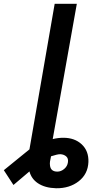

<svg xmlns="http://www.w3.org/2000/svg" viewBox="-82 -770 565 1003"><path d="M193.4 -43.5Q221.7 -50.3 249 -50.3Q308.1 -50.3 345 -15.9Q381.8 18.6 379.9 76.2Q377.4 139.2 329.3 176.8Q281.2 214.4 210.9 213.4Q152.8 211.9 115.7 187Q82 164.1 71.8 125.5L-11.7 196.3L-62 119.1L71.8 10.3L203.6 -750H319.3ZM233.4 35.6Q218.8 35.2 184.6 46.4L179.2 73.7Q177.7 84.5 179.2 94.2Q182.6 126.5 217.8 126.5Q236.8 126.5 253.4 112.5Q270 98.6 272.9 77.6Q275.9 57.6 263.9 47.1Q252 36.6 233.4 35.6Z"/></svg>

Font: Roboto Medium
Style: Italic
Weight: 500
Italic angle: -12°
Designer: Google
Version: Version 2.134; 2016